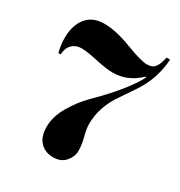

<svg xmlns="http://www.w3.org/2000/svg" viewBox="-145 -680 742 793"><g transform="rotate(30 226.5 -283.5)"><path d="M260 -414Q228 -414 176.5 -425.5Q125 -437 98.5 -437Q72 -437 54.5 -420Q37 -403 36 -372H25Q16 -406 16 -440Q16 -499 45 -535.5Q74 -572 129.5 -572Q185 -572 260.5 -543Q336 -514 363.5 -514Q391 -514 403 -530.5Q415 -547 421 -579H438Q432 -483 378 -404Q356 -371 334 -339Q281 -264 281 -182Q281 -161 290 -126Q299 -91 299 -63.5Q299 -36 278.5 -12Q258 12 220.5 12Q183 12 159 -12.5Q135 -37 135 -85Q135 -133 164.5 -183.5Q194 -234 232 -272Q346 -384 389 -465L386 -468Q330 -414 260 -414Z"/></g></svg>

Font: Rozha One
Style: Regular
Weight: 400
Designer: Tim Donaldson, Indian Type Foundry
Foundry: Indian Type Foundry
Version: Version 1.301;PS 1.0;hotconv 1.0.78;makeotf.lib2.5.61930; tt